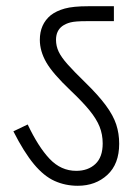

<svg xmlns="http://www.w3.org/2000/svg" viewBox="-20 -642 448 617"><path d="M363 -180Q363 -115 325 -80Q287 -45 230 -45Q190 -45 155.5 -60.5Q121 -76 89 -114.5Q57 -153 23 -220L69 -242Q103 -170 139.5 -131.5Q176 -93 225 -93Q263 -93 286.5 -115Q310 -137 310 -181Q310 -210 300 -235Q290 -260 267.5 -287.5Q245 -315 207 -351Q149 -406 128.5 -442Q108 -478 108 -514Q108 -564 143 -593Q161 -607 188 -614.5Q215 -622 264 -622H346V-574H257Q222 -574 206.5 -570Q191 -566 180 -558Q160 -543 160 -514Q160 -494 168.5 -476Q177 -458 197.5 -435Q218 -412 255 -376Q296 -336 320 -303.5Q344 -271 353.5 -242Q363 -213 363 -180Z"/></svg>

Font: Noto Sans SemiCondensed Light
Style: Italic
Weight: 300
Width: 4
Italic angle: -12°
Designer: Monotype Design Team
Foundry: Monotype Imaging Inc.
Version: Version 2.013; ttfautohint (v1.8.4.7-5d5b)